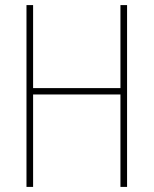

<svg xmlns="http://www.w3.org/2000/svg" viewBox="-20 -734 603 754"><path d="M84 0H110V-363H453V0H479V-714H453V-388H110V-714H84Z"/></svg>

Font: Noto Sans Mono SemiCondensed Thin
Style: Regular
Weight: 100
Width: 4
Designer: Monotype Design Team
Foundry: Monotype Imaging Inc.
Version: Version 2.014